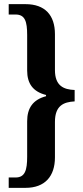

<svg xmlns="http://www.w3.org/2000/svg" viewBox="-20 -780 401 926"><path d="M22 126H103C197 126 245 70 245 -21V-192C245 -271 287 -288 340 -291V-346C287 -348 245 -366 245 -442V-615C245 -707 197 -760 103 -760H22V-710H55C101 -710 111 -676 111 -611V-440C111 -378 138 -338 202 -322V-316C138 -299 111 -258 111 -195V-24C111 40 101 76 55 76H22Z"/></svg>

Font: Noto Serif Georgian ExtraCondensed Bold
Style: Regular
Weight: 700
Width: 2
Designer: Monotype Design Team, Akaki Razmadze
Foundry: Google LLC
Version: Version 2.003